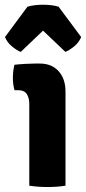

<svg xmlns="http://www.w3.org/2000/svg" viewBox="-36 -764 354 790"><path d="M233.5 0Q200.5 5.5 159 5.5Q118.5 5.5 84.5 0V-336Q84.5 -361 74.2 -377Q64 -393 37.5 -393H23.5Q17 -417.5 17 -443.5Q17 -456 18.5 -470.2Q20 -484.5 23.5 -497.5Q45.5 -500 68.8 -501.2Q92 -502.5 107.5 -502.5H128.5Q176.5 -502.5 205 -471.2Q233.5 -440 233.5 -387ZM205 -736.5 298 -611.5Q288.5 -588.5 268 -572.2Q247.5 -556 233 -550.5L141 -638L49.5 -550.5Q34.5 -556 14.2 -572.2Q-6 -588.5 -15.5 -611.5L77 -736.5Q105 -744.5 141 -744.5Q178 -744.5 205 -736.5Z"/></svg>

Font: Signika Negative Light
Style: Bold
Weight: 700
Version: Version 2.001